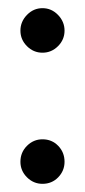

<svg xmlns="http://www.w3.org/2000/svg" viewBox="-20 -477 208 470"><path d="M138 -402Q138 -424 122 -440.5Q106 -457 84 -457Q62 -457 46 -440.5Q30 -424 30 -402Q30 -380 46 -364Q62 -348 84 -348Q106 -348 122 -364Q138 -380 138 -402ZM138 -81Q138 -104 122.5 -120Q107 -136 84 -136Q62 -136 46 -120Q30 -104 30 -81Q30 -59 46 -43Q62 -27 84 -27Q107 -27 122.5 -43Q138 -59 138 -81Z"/></svg>

Font: Catamaran
Style: Regular
Weight: 400
Designer: Pria Ravichandran
Version: Version 1.000;PS 001.000;hotconv 1.0.70;makeotf.lib2.5.58329